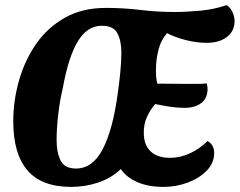

<svg xmlns="http://www.w3.org/2000/svg" viewBox="-20 -711 940 753"><path d="M259 22Q143 22 87.5 -43Q32 -108 32 -235Q32 -316 54.5 -395Q77 -474 121.5 -538.5Q166 -603 234.5 -641.5Q303 -680 394 -680Q465 -680 531 -672Q597 -664 663 -664Q711 -664 765 -669Q819 -674 869 -691Q884 -681 892 -663Q900 -645 900 -629Q900 -589 870 -566Q840 -543 790 -543Q752 -543 710 -553.5Q668 -564 635 -581Q611 -553 602 -517.5Q593 -482 592 -451Q590 -410 597 -383L717 -382Q733 -382 754 -382Q775 -382 791 -384Q794 -371 794 -362Q794 -326 769.5 -307Q745 -288 703 -288Q677 -288 649.5 -292Q622 -296 589 -303Q569 -281 556 -251.5Q543 -222 544 -189Q544 -143 570.5 -117.5Q597 -92 647 -92Q686 -92 724.5 -109.5Q763 -127 794 -158Q820 -143 820 -111Q820 -72 791 -42Q762 -12 716.5 5Q671 22 621 22Q561 22 518 3Q475 -16 454 -48Q416 -12 365 5Q314 22 259 22ZM278 -50Q343 -50 382.5 -125.5Q422 -201 441 -339Q447 -379 451.5 -424.5Q456 -470 456 -504Q456 -551 440.5 -580.5Q425 -610 379 -610Q322 -610 285 -548.5Q248 -487 226 -364Q215 -319 208.5 -263Q202 -207 202 -161Q202 -114 217.5 -82Q233 -50 278 -50Z"/></svg>

Font: Sansita Swashed SemiBold
Style: Regular
Weight: 600
Designer: Pablo Cosgaya
Foundry: Omnibus-Type
Version: Version 1.003; ttfautohint (v1.8.3)